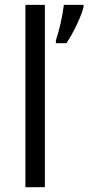

<svg xmlns="http://www.w3.org/2000/svg" viewBox="-20 -780 368 800"><path d="M167 0H85.9V-759.8H167ZM212.9 -611.8Q222.2 -638.7 231.7 -679.4Q241.2 -720.2 246.1 -759.8H328.1V-751Q322.8 -726.1 301.3 -680.2Q279.8 -634.3 256.8 -600.1H212.9Z"/></svg>

Font: f3_1792  
Style: Regular
Weight: 400
Foundry: Ascender Corporation
Version: Version 1.10